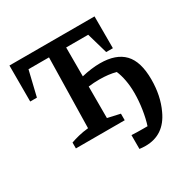

<svg xmlns="http://www.w3.org/2000/svg" viewBox="-188 -821 1170 1192"><g transform="rotate(-30 397.0 -224.5)"><path d="M136 0V-42Q161 -51 193 -59Q225 -67 264 -71L274 -573H127L84 -394H36V-652H646V-424H598L555 -573H397V-366Q468 -383 529 -383Q643 -383 699.5 -324Q756 -265 756 -137Q756 -20 713 71Q653 203 519 203Q498 203 476 200V101Q496 102 517 102.5Q538 103 559 103Q575 103 590 103Q605 57 614 -2Q623 -61 623 -116Q623 -166 615 -209Q607 -252 593 -284Q567 -291 538 -294.5Q509 -298 475 -298Q436 -298 397 -293V-67L486 -47V0Z"/></g></svg>

Font: Piazzolla SC SemiBold
Style: Regular
Weight: 600
Designer: Juan Pablo del Peral
Foundry: Huerta Tipografica
Version: Version 1.330